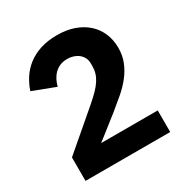

<svg xmlns="http://www.w3.org/2000/svg" viewBox="-165 -840 929 970"><g transform="rotate(-30 300.0 -355.0)"><path d="M551 0H57V-137L272 -321Q301 -346 321 -366.5Q341 -387 353.5 -406.5Q366 -426 371.5 -445Q377 -464 377 -486V-500Q377 -520 369 -535Q361 -550 348 -560Q335 -570 318.5 -575Q302 -580 285 -580Q260 -580 241.5 -572Q223 -564 209.5 -550.5Q196 -537 187 -519.5Q178 -502 173 -482L42 -532Q54 -568 75 -600.5Q96 -633 127.5 -657.5Q159 -682 202 -696Q245 -710 299 -710Q356 -710 400 -694Q444 -678 474.5 -650Q505 -622 521 -583.5Q537 -545 537 -500Q537 -455 522 -418Q507 -381 481.5 -348.5Q456 -316 422 -287Q388 -258 351 -228L221 -126H551Z"/></g></svg>

Font: IBM Plex Arabic
Style: Bold
Weight: 700
Designer: Mike Abbink, Paul van der Laan, Pieter van Rosmalen, Wael Morcos, Khajak Apelian
Foundry: Bold Monday
Version: Version 1.0